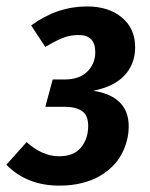

<svg xmlns="http://www.w3.org/2000/svg" viewBox="-32 -563 466 597"><path d="M238.8 -543Q305.2 -543 346.7 -508.8Q388.2 -474.6 388.2 -416Q388.2 -364.3 355.5 -328.9Q322.8 -293.5 257.8 -280.8Q368.2 -263.7 368.2 -169.9Q368.2 -147.5 362.5 -125.7Q356.9 -104 345.9 -83.3Q335 -62.5 316.9 -44.9Q298.8 -27.3 275.6 -14.2Q252.4 -1 220.9 6.6Q189.5 14.2 152.8 14.2Q51.3 14.2 -12.2 -50.8L50.8 -121.1Q99.6 -77.1 151.9 -77.1Q197.3 -77.1 219.7 -104.2Q242.2 -131.3 242.2 -171.9Q242.2 -204.6 222.9 -217.8Q203.6 -231 168 -231H108.9L131.8 -315.9H169.9Q214.4 -315.9 239.3 -340.3Q264.2 -364.7 264.2 -400.9Q264.2 -454.1 212.9 -454.1Q185.5 -454.1 162.6 -444.8Q139.6 -435.5 108.9 -417L64.9 -483.9Q145.5 -543 238.8 -543Z"/></svg>

Font: Fira Sans Compressed Medium
Style: Italic
Weight: 500
Width: 3
Italic angle: -8°
Designer: Carrois Corporate & Edenspiekermann AG
Foundry: Carrois Corporate GbR & Edenspiekermann AG
Version: Version 4.203;PS 004.203;hotconv 1.0.88;makeotf.lib2.5.64775